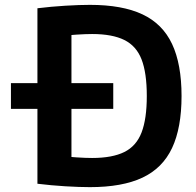

<svg xmlns="http://www.w3.org/2000/svg" viewBox="-20 -760 806 790"><path d="M25 -312V-418H446V-312ZM350 10Q307 10 249 6.5Q191 3 134 -4V-726Q191 -733 249 -736.5Q307 -740 350 -740Q483 -740 566 -701Q649 -662 688 -579Q727 -496 727 -365Q727 -234 688 -151Q649 -68 566 -29Q483 10 350 10ZM359 -110Q442 -110 491.5 -134.5Q541 -159 562.5 -215Q584 -271 584 -365Q584 -460 562.5 -515.5Q541 -571 491.5 -595.5Q442 -620 359 -620Q332 -620 294.5 -617.5Q257 -615 208 -610L274 -679V-51L208 -120Q257 -115 294.5 -112.5Q332 -110 359 -110Z"/></svg>

Font: M PLUS 2 Thin
Style: Bold
Weight: 700
Version: Version 1.001